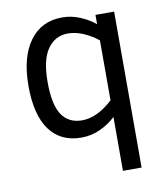

<svg xmlns="http://www.w3.org/2000/svg" viewBox="-81 -594 736 855"><g transform="rotate(-10 286.5 -167.0)"><path d="M405.8 192.9V-50.8Q377 -22.9 336.4 -3.9Q295.9 15.1 250 15.1Q156.7 15.1 106.9 -52.7Q57.1 -120.6 57.1 -252Q57.1 -381.3 109.9 -454.1Q162.6 -526.9 257.8 -526.9Q298.8 -526.9 337.9 -510.5Q377 -494.1 405.8 -470.2V-512.2H490.2V192.9ZM405.8 -397Q377.9 -419.9 341.6 -436Q305.2 -452.1 270 -452.1Q212.9 -452.1 178.5 -404.1Q144 -356 144 -253.9Q144 -151.9 174.8 -106Q205.6 -60.1 266.1 -60.1Q335 -60.1 405.8 -126Z"/></g></svg>

Font: ClearSansRegular
Style: Regular
Weight: 400
Foundry: Intel Corporation
Version: Version 1.00